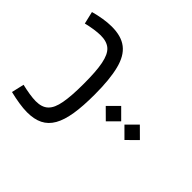

<svg xmlns="http://www.w3.org/2000/svg" viewBox="-185 -608 1240 1240"><g transform="rotate(-45 434.5 12.0)"><path d="M434.1 243.2 504.4 172.9 434.1 102.1 363.8 172.9ZM434.1 414.1 504.4 343.3 434.1 272.9 363.8 343.3ZM714.8 -369.6C726.1 -324.7 733.4 -277.3 733.4 -242.2C733.4 -204.6 724.1 -175.8 706.1 -155.3C668.9 -113.8 585 -99.1 434.6 -99.1C360.4 -99.1 301.3 -103 257.8 -111.3C170.4 -127 135.7 -165 135.7 -239.3C135.7 -272.9 144 -322.3 155.3 -369.6L69.3 -389.6C55.2 -331.1 45.4 -273.4 45.4 -228.5C45.4 -57.1 156.2 0 434.6 0C527.8 0 603 -7.3 660.2 -22C774.4 -50.8 824.2 -115.7 824.2 -232.9C824.2 -279.8 814.9 -335.4 799.8 -389.6Z"/></g></svg>

Font: Estedad Medium
Style: Regular
Weight: 500
Designer: Amin Abedi
Version: Version 7.3